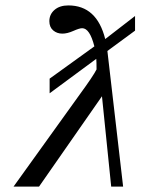

<svg xmlns="http://www.w3.org/2000/svg" viewBox="-20 -688 530 708"><path d="M478 -575 376 -500 434 0H390L356 -333L124 0H30L275 -341Q324 -408 336 -432Q336 -460 335 -471L163 -344V-398L328 -517Q311 -584 283 -584Q273 -584 250.5 -574Q228 -564 210 -564Q190 -564 176 -576Q162 -588 162 -610Q162 -635 181 -651.5Q200 -668 232 -668Q337 -668 368 -544L478 -629Z"/></svg>

Font: STIX
Style: Italic
Weight: 400
Italic angle: -16.33°
Designer: MicroPress Inc., with final additions and corrections provided by Coen Hoffman, Elsevier (retired)
Version: Version 1.1.1